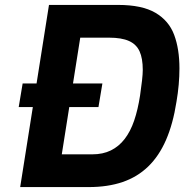

<svg xmlns="http://www.w3.org/2000/svg" viewBox="-20 -760 749 780"><path d="M56 -325 72 -421H396L380 -325ZM62 0 179 -740H460Q557 -740 611.5 -708Q666 -676 687.5 -618.5Q709 -561 709 -482Q709 -450 706 -416Q703 -382 697 -347Q683 -257 654.5 -191.5Q626 -126 582 -83.5Q538 -41 478 -20.5Q418 0 340 0ZM231 -133H355Q398 -133 430.5 -149Q463 -165 486.5 -195.5Q510 -226 525 -270Q540 -314 549 -372Q554 -406 557 -433Q560 -460 560 -476Q560 -523 547 -551.5Q534 -580 504 -593.5Q474 -607 423 -607H306Z"/></svg>

Font: Exo Thin
Style: Bold Italic
Weight: 700
Italic angle: -9°
Version: Version 2.000